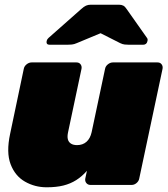

<svg xmlns="http://www.w3.org/2000/svg" viewBox="-20 -785 713 815"><path d="M178 10Q128 10 86 -14Q44 -38 25 -88Q6 -138 23 -217L81 -493Q83 -504 93 -512Q103 -520 114 -520H305Q316 -520 322 -512Q328 -504 326 -493L269 -224Q265 -206 268 -194Q271 -182 281 -175.5Q291 -169 307 -169Q331 -169 347 -183Q363 -197 369 -224L426 -493Q428 -504 438 -512Q448 -520 459 -520H649Q660 -520 666 -512Q672 -504 670 -493L571 -27Q569 -16 559.5 -8Q550 0 539 0H364Q353 0 346.5 -8Q340 -16 342 -27L349 -60Q328 -36 303.5 -20.5Q279 -5 249 2.5Q219 10 178 10ZM191 -595Q175 -595 178 -611Q180 -619 186 -624L324 -746Q336 -757 345 -761Q354 -765 365 -765H485Q496 -765 503.5 -761Q511 -757 518 -746L604 -624Q608 -619 606 -611Q603 -595 587 -595H529Q519 -595 509.5 -596Q500 -597 490 -602L407 -644L306 -602Q295 -597 285 -596Q275 -595 265 -595Z"/></svg>

Font: Rubik Black
Style: Italic
Weight: 900
Italic angle: -12°
Designer: Hubert and Fischer
Foundry: Hubert and Fischer
Version: Version 2.300;gftools[0.9.30]